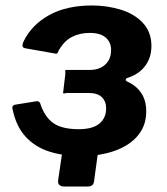

<svg xmlns="http://www.w3.org/2000/svg" viewBox="-20 -561 610 700"><path d="M215 119Q189 119 192 96L214 -55H344L323 99Q322 109 316.5 114Q311 119 298 119ZM274 8Q211 8 159.5 -8.5Q108 -25 73.5 -62.5Q39 -100 26 -162Q21 -178 39 -180L114 -192Q125 -193 128 -180Q144 -133 175.5 -111.5Q207 -90 267 -90Q318 -90 342.5 -110.5Q367 -131 367 -166Q367 -191 351.5 -206.5Q336 -222 303 -222H236Q225 -223 218 -221Q211 -219 210 -222L217 -281Q219 -292 218 -299Q217 -306 220 -306H307Q331 -306 348.5 -315Q366 -324 375.5 -340Q385 -356 385 -379Q385 -407 365.5 -424Q346 -441 307 -441Q271 -441 242.5 -426.5Q214 -412 194 -377Q190 -362 180 -366L72 -385Q62 -387 62 -394.5Q62 -402 66 -410Q95 -470 158.5 -505.5Q222 -541 315 -541Q370 -541 419.5 -526Q469 -511 500 -478.5Q531 -446 532 -397Q533 -354 511 -323Q489 -292 448 -278Q440 -276 438.5 -271.5Q437 -267 445 -263Q478 -248 495.5 -221Q513 -194 513 -157Q514 -106 484.5 -69Q455 -32 400.5 -12Q346 8 274 8Z"/></svg>

Font: Libre Franklin
Style: Bold Italic
Weight: 700
Italic angle: -8°
Designer: Pablo Impallari, Rodrigo Fuenzalida, Nhung Nguyen
Foundry: Impallari Type
Version: Version 3.000